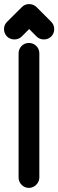

<svg xmlns="http://www.w3.org/2000/svg" viewBox="-43 -919 286 939"><path d="M47.9 -50.8C47.9 -23.4 70.3 0 98.1 0C126.5 0 149.4 -24.4 149.4 -50.8V-658.2C149.4 -687.5 126 -709 98.1 -709C69.8 -709 47.9 -685.5 47.9 -658.2ZM81.5 -758.8 99.6 -776.9 136.2 -740.2C145.5 -731 157.2 -726.1 171.9 -726.1C198.7 -726.1 222.2 -746.6 222.2 -776.4C222.2 -790.5 217.3 -802.2 207.5 -812.5L135.7 -884.3C125.5 -894 113.8 -898.9 99.6 -898.9C85 -898.9 73.2 -894 64 -884.3L-8.3 -812.5C-18.6 -802.2 -23.4 -790.5 -23.4 -776.4C-23.4 -748 -1 -726.1 26.9 -726.1C41.5 -726.1 53.7 -731 63 -740.2Z"/></svg>

Font: LOB TGL 0-17
Style: Regular
Weight: 400
Designer: Peter Wiegel + adaptations and expanded glyphset by Studio LOB
Foundry: Peter Wiegel + adaptations and expanded glyphset by Studio LOB
Version: Version 1.003;Glyphs 3.1.2 (3151)